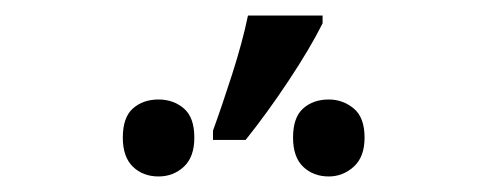

<svg xmlns="http://www.w3.org/2000/svg" viewBox="-20 -858 617 247"><path d="M395 -838V-828Q379 -796 351.5 -754.5Q324 -713 296 -678H254V-690Q265 -720 278.5 -762Q292 -804 299 -838ZM184 -730Q203 -730 216.5 -718.5Q230 -707 230 -681Q230 -656 216.5 -643.5Q203 -631 184 -631Q164 -631 151 -643.5Q138 -656 138 -681Q138 -707 151 -718.5Q164 -730 184 -730ZM403 -730Q421 -730 435 -718.5Q449 -707 449 -681Q449 -656 435 -643.5Q421 -631 403 -631Q383 -631 370 -643.5Q357 -656 357 -681Q357 -707 370 -718.5Q383 -730 403 -730Z"/></svg>

Font: Noto Sans
Style: Regular
Weight: 400
Designer: Monotype Design Team
Foundry: Monotype Imaging Inc.
Version: Version 1.902